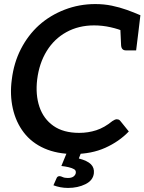

<svg xmlns="http://www.w3.org/2000/svg" viewBox="-20 -750 711 945"><path d="M343 8Q261 8 198.5 -19.5Q136 -47 97 -98Q58 -149 43 -216.5Q28 -284 38 -358Q48 -441 83 -509Q118 -577 172 -626Q227 -675 298.5 -702.5Q370 -730 449 -730Q492 -730 530.5 -722Q569 -714 604 -701.5Q639 -689 671 -675L661 -591L593 -594Q564 -607 524 -616Q484 -625 443 -625Q367 -625 307 -592Q247 -559 210 -499Q173 -439 163 -359Q154 -284 174 -224.5Q194 -165 243 -130.5Q292 -96 370 -96Q414 -96 454 -109Q494 -122 533 -154Q539 -158 544.5 -160.5Q550 -163 555 -163Q559 -163 563.5 -161.5Q568 -160 572 -155L614 -103Q566 -53 498 -22.5Q430 8 343 8ZM572 -615 661 -591 650 -502H600Q589 -502 583 -508Q577 -514 576 -527ZM315 175Q295 175 277 171.5Q259 168 243 162L258 128Q262 117 273 117Q279 117 288.5 121.5Q298 126 314 126Q332 126 341.5 119Q351 112 353 102Q355 89 345 83Q335 77 318 73Q301 69 282 67L312 -6H382L368 30Q410 41 427.5 58.5Q445 76 442 103Q438 138 400.5 156.5Q363 175 315 175Z"/></svg>

Font: Aleo SemiBold
Style: Italic
Weight: 600
Italic angle: -7°
Designer: Alessio Laiso
Foundry: Alessio Laiso
Version: Version 2.001;gftools[0.9.29]